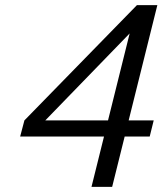

<svg xmlns="http://www.w3.org/2000/svg" viewBox="-20 -729 634 749"><path d="M466.3 -196.3 417.5 0H336.9L385.7 -196.3H58.6L75.2 -259.3L514.2 -709H593.8L481.9 -259.3H579.6L564 -196.3ZM156.7 -259.3H401.4L485.8 -598.6Z"/></svg>

Font: Lesson One Light
Style: Italic
Weight: 300
Italic angle: -14°
Designer: But Ko, Victor Gaultney, Annie Olsen, Julie Remington, Don Collingsworth, Eric Hays, Becca Hirsbrunner
Version: Version 1.100